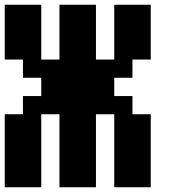

<svg xmlns="http://www.w3.org/2000/svg" viewBox="-20 -789 732 809"><path d="M0 0V-307.6H76.7V-384.3H153.8V-461.4H76.7V-538.1H0V-769H153.8V-538.1H230.5V-769H384.3V-538.1H461.4V-769H615.2V-538.1H538.1V-461.4H461.4V-384.3H538.1V-307.6H615.2V0H461.4V-307.6H384.3V0H230.5V-307.6H153.8V0Z"/></svg>

Font: Good Old DOS
Style: Regular
Weight: 400
Designer: Vasily Draigo
Foundry: Vasily Draigo
Version: 1.0